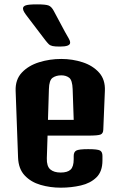

<svg xmlns="http://www.w3.org/2000/svg" viewBox="-20 -867 557 893"><path d="M262.7 5.9Q213.4 5.9 168.7 -7.1Q124 -20 95 -50.8Q65.9 -81.5 64 -134.8L52.7 -444.3Q50.8 -496.6 81.5 -529.3Q112.3 -562 161.6 -577.4Q210.9 -592.8 265.1 -592.8Q316.9 -592.8 364.3 -577.4Q411.6 -562 440.9 -529.3Q470.2 -496.6 467.8 -444.3L460.4 -264.2Q460 -246.1 447.5 -241.2Q435.1 -236.3 391.1 -236.3H201.2L197.8 -130.9Q196.8 -93.8 213.9 -79.1Q231 -64.5 262.2 -64.5Q293.9 -64.5 308.3 -78.1Q322.8 -91.8 322.8 -126.5V-141.6Q322.8 -160.2 334.7 -166.7Q346.7 -173.3 390.1 -173.3Q433.6 -173.3 445.1 -167Q456.5 -160.6 456.5 -142.1V-120.6Q456.5 -69.3 428.5 -42Q400.4 -14.6 356 -4.4Q311.5 5.9 262.7 5.9ZM207.5 -452.6 203.1 -309.6H322.8L317.9 -452.6Q316.4 -494.1 301.8 -505.4Q287.1 -516.6 265.1 -516.6Q241.2 -516.6 224.9 -505.4Q208.5 -494.1 207.5 -452.6ZM259.3 -650.4Q235.8 -650.4 224.6 -652.8Q213.4 -655.3 207 -661.4Q200.7 -667.5 191.4 -679.2L107.4 -789.6Q98.6 -800.8 92.8 -810.3Q86.9 -819.8 86.9 -827.6Q86.9 -837.4 99.6 -842Q112.3 -846.7 152.3 -846.7Q192.9 -846.7 206.3 -841.3Q219.7 -835.9 230 -816.4L282.2 -718.8Q292 -700.7 299.1 -689.2Q306.2 -677.7 306.2 -668.5Q306.2 -650.4 259.3 -650.4Z"/></svg>

Font: Denk One
Style: Regular
Weight: 400
Designer: Irina Smirnova, Eben Sorkin
Foundry: Sorkin Type Co.f
Version: Version 1.004; ttfautohint (v1.8.4.7-5d5b);gftools[0.9.23]